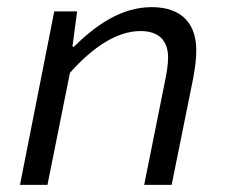

<svg xmlns="http://www.w3.org/2000/svg" viewBox="-20 -518 640 538"><path d="M36 0H113L176 -314C242 -388 309 -431 374 -431C424 -431 451 -405 451 -357C451 -335 447 -314 442 -289L384 0H461L521 -297C526 -324 530 -349 530 -377C530 -450 491 -498 405 -498C318 -498 246 -445 187 -387H183L196 -486H132L36 0Z"/></svg>

Font: Source Code Variable
Style: Italic
Weight: 400
Italic angle: -11°
Monospace: yes
Designer: Paul D. Hunt, Teo Tuominen
Foundry: Adobe Systems Incorporated
Version: Version 1.005;PS 1.0;hotconv 16.6.54;makeotf.lib2.5.65590